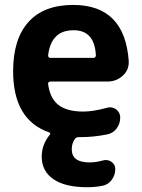

<svg xmlns="http://www.w3.org/2000/svg" viewBox="-20 -577 586 793"><path d="M178.7 -347.7Q178.7 -343.8 181.2 -340.8Q183.6 -337.9 187.5 -337.9H366.2Q370.1 -337.9 373 -340.8Q376 -343.8 376 -347.7Q371.1 -452.1 284.2 -452.1Q234.4 -452.1 209 -423.8Q184.6 -398.4 178.7 -347.7ZM340.8 196.3Q249 196.3 200.7 163.1Q152.3 129.9 152.3 70.3Q152.3 20.5 185.5 -20.5Q188.5 -22.5 187.5 -25.9Q186.5 -29.3 182.6 -30.3Q34.2 -82 34.2 -283.2Q34.2 -416 97.7 -486.3Q161.1 -556.6 282.2 -556.6Q495.1 -556.6 511.7 -325.2Q511.7 -322.3 511.7 -319.3Q511.7 -287.1 487.3 -264.6Q460.9 -240.2 423.8 -240.2H187.5Q183.6 -240.2 180.7 -237.3Q177.7 -234.4 178.7 -230.5Q185.5 -174.8 217.8 -146.5Q252.9 -116.2 324.2 -116.2Q364.3 -116.2 421.9 -131.8Q428.7 -133.8 434.6 -133.8Q447.3 -133.8 460 -125Q476.6 -112.3 476.6 -91.8Q476.6 -65.4 460.9 -45.4Q445.3 -25.4 420.9 -21.5Q366.2 -10.7 313.5 -10.7Q310.5 -10.7 307.6 -10.7H305.7Q294.9 -10.7 289.1 -2.9Q276.4 14.6 276.4 40Q276.4 93.8 349.6 93.8Q376 93.8 404.3 85.9Q411.1 84 417 84Q428.7 84 439.5 90.8Q456.1 101.6 456.1 121.1Q456.1 146.5 440.9 166.5Q425.8 186.5 402.3 190.4Q372.1 196.3 340.8 196.3Z"/></svg>

Font: Gen Jyuu GothicX Bold
Style: Bold
Weight: 700
Designer: Ryoko NISHIZUKA (kana &amp; ideographs); Paul D. Hunt (Latin, Greek &amp; Cyrillic); Wenlong ZHANG (bopomofo); Sandoll C
Version: Version 1.058.20140828